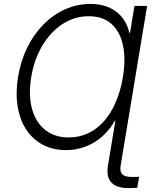

<svg xmlns="http://www.w3.org/2000/svg" viewBox="-20 -758 788 984"><path d="M733.9 -727.5 613.3 0H548.3L571.3 -138.7H567.9Q527.3 -66.9 461.7 -27.8Q396 11.2 318.4 11.2Q251 11.2 199.5 -16.1Q147.9 -43.5 115 -93.3Q82 -143.1 70.6 -211.4Q59.1 -279.8 72.3 -361.8Q85.4 -444.3 119.1 -513.2Q152.8 -582 202.4 -632.3Q252 -682.6 313.5 -710.2Q375 -737.8 443.8 -737.8Q522 -737.8 574.2 -699.2Q626.5 -660.6 642.6 -590.3H646.5L668.9 -727.5ZM331.1 -53.7Q405.8 -53.7 462.9 -92.8Q520 -131.8 557.4 -201.7Q594.7 -271.5 609.9 -363.8Q625 -455.1 610.4 -525.1Q595.7 -595.2 551.8 -635Q507.8 -674.8 434.6 -674.8Q362.3 -674.8 301 -635Q239.7 -595.2 197.5 -525.1Q155.3 -455.1 140.1 -363.3Q125 -270 144 -200.4Q163.1 -130.9 211.4 -92.3Q259.8 -53.7 331.1 -53.7ZM637.7 206.1Q578.1 206.1 551 177.5Q523.9 148.9 533.2 91.3L548.3 0H613.3L598.1 91.3Q593.3 122.1 606.9 135.5Q620.6 148.9 657.2 148.9Q663.6 148.9 674.1 148.7Q684.6 148.4 692.9 147.9L683.6 204.1Q675.3 205.1 663.1 205.6Q650.9 206.1 637.7 206.1Z"/></svg>

Font: Inter 20pt Light
Style: Italic
Weight: 300
Italic angle: -9.3988°
Version: Version 4.001;git-66647c0bb